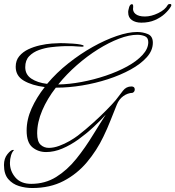

<svg xmlns="http://www.w3.org/2000/svg" viewBox="-52 -728 882 966"><path d="M110 218Q76 218 43.5 208Q11 198 -10.5 173Q-32 148 -32 102Q-32 69 -14.5 47.5Q3 26 14 26Q16 26 18 28Q9 36 3.5 54Q-2 72 -2 92Q-2 133 25.5 165Q53 197 105 197Q175 197 230.5 162.5Q286 128 331.5 71.5Q377 15 417 -51Q436 -82 451.5 -106.5Q467 -131 480 -151Q453 -121 417.5 -88Q382 -55 342.5 -26.5Q303 2 261.5 19.5Q220 37 180 37Q140 37 111 13Q82 -11 82 -71Q82 -127 107 -182.5Q132 -238 173 -290Q109 -298 68 -322Q27 -346 27 -392Q27 -424 45 -445.5Q63 -467 90.5 -480Q118 -493 149.5 -500Q181 -507 208.5 -509Q236 -511 252 -511Q257 -511 275.5 -510.5Q294 -510 315.5 -508.5Q337 -507 353 -504Q369 -501 369 -497Q369 -493 362 -493Q349 -493 333 -494.5Q317 -496 301 -496Q289 -496 277 -496Q265 -496 254 -495Q234 -494 204 -490.5Q174 -487 144.5 -476.5Q115 -466 95 -445.5Q75 -425 75 -390Q75 -353 105.5 -332.5Q136 -312 185 -306Q232 -362 292 -409.5Q352 -457 414.5 -492Q477 -527 535.5 -547Q594 -567 638 -567Q667 -567 692 -556.5Q717 -546 717 -513Q717 -474 686.5 -440Q656 -406 605 -378Q554 -350 491 -329.5Q428 -309 361 -298Q294 -287 233 -287H229Q186 -232 160.5 -172.5Q135 -113 135 -57Q135 -16 152 0Q169 16 194 16Q218 16 245.5 6Q273 -4 298 -18.5Q323 -33 340 -46Q380 -77 417.5 -111Q455 -145 484.5 -175Q514 -205 530 -224Q550 -250 566.5 -271.5Q583 -293 609 -293Q626 -293 626 -278Q626 -266 615 -261Q590 -260 568.5 -244.5Q547 -229 536 -202Q520 -163 504 -122Q488 -81 468 -40Q435 29 385.5 88Q336 147 268 182.5Q200 218 110 218ZM241 -303Q296 -304 358 -315.5Q420 -327 479.5 -347Q539 -367 587.5 -393.5Q636 -420 665 -451.5Q694 -483 694 -516Q694 -539 676.5 -546Q659 -553 639 -553Q598 -553 547 -533.5Q496 -514 441.5 -480Q387 -446 335 -400.5Q283 -355 241 -303ZM659 -614Q630 -614 611.5 -627Q593 -640 593 -665Q593 -668 593 -671Q593 -674 594 -677Q595 -681 596 -685Q597 -689 598 -693Q603 -707 612 -707Q619 -707 618 -692Q614 -671 629.5 -658Q645 -645 677 -645Q709 -645 744 -662Q779 -679 792 -703Q795 -708 803 -708Q810 -708 810 -702Q810 -699 807 -694Q797 -677 777 -658.5Q757 -640 727.5 -627Q698 -614 659 -614Z"/></svg>

Font: Luxurious Script
Style: Regular
Weight: 400
Designer: Robert E. Leuschke
Foundry: Robert E. Leuschke
Version: Version 1.010; ttfautohint (v1.8.3)